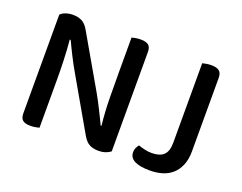

<svg xmlns="http://www.w3.org/2000/svg" viewBox="-101 -802 1260 1001"><g transform="rotate(20 529.0 -301.0)"><path d="M583 -14Q572 -5 555 1Q538 7 515 7Q487 7 466.5 -3.5Q446 -14 429 -43L264 -330Q253 -349 241.5 -370Q230 -391 219.5 -412Q209 -433 199.5 -452.5Q190 -472 183 -487L178 -486Q183 -434 185 -374.5Q187 -315 187 -262V-1Q180 1 166.5 3.5Q153 6 139 6Q109 6 95.5 -5Q82 -16 82 -42V-590Q92 -601 110.5 -607.5Q129 -614 150 -614Q178 -614 199 -604Q220 -594 237 -565L403 -277Q414 -258 425 -237Q436 -216 446.5 -195Q457 -174 466.5 -154.5Q476 -135 483 -120L487 -121Q479 -197 478 -271.5Q477 -346 477 -417V-607Q485 -609 498 -611.5Q511 -614 526 -614Q556 -614 569.5 -603Q583 -592 583 -566ZM781 -77Q825 -77 847 -97.5Q869 -118 869 -166V-607Q876 -609 890 -611.5Q904 -614 918 -614Q947 -614 961.5 -603Q976 -592 976 -564V-157Q976 -112 962.5 -80Q949 -48 926 -27.5Q903 -7 871.5 2.5Q840 12 803 12Q747 12 718 -3Q689 -18 689 -48Q689 -63 695 -74.5Q701 -86 706 -92Q723 -86 742 -81.5Q761 -77 781 -77Z"/></g></svg>

Font: Baloo Da 2 Medium
Style: Regular
Weight: 500
Designer: Noopur Datye, Sulekha Rajkumar and Ek Type
Foundry: Ek Type
Version: Version 1.640;hotconv 1.0.111;makeotfexe 2.5.65597; ttfautoh